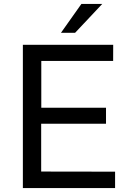

<svg xmlns="http://www.w3.org/2000/svg" viewBox="-20 -949 661 969"><path d="M95.4 0V-723H551.3L551 -641.4H188.4V-405.2H515V-324.4H187.8V-83.2L560.8 -82.6V0ZM390.7 -929H495.9L359 -783.5H287.7Z"/></svg>

Font: Public Sans Thin
Style: Regular
Weight: 100
Designer: The Public Sans project authors (U.S. Web Design System). Libre Franklin designed by Pablo Impallari and Rodrigo Fuenzal
Version: Version 1.008